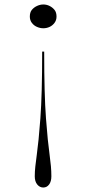

<svg xmlns="http://www.w3.org/2000/svg" viewBox="-20 -621 385 856"><path d="M173 215Q157 215 146 201.5Q135 188 135 165Q135 144 137.5 121Q140 98 144 69Q148 40 152 0.5Q156 -39 160 -93Q164 -147 166 -220.5Q168 -294 168 -391H177Q177 -294 179 -220.5Q181 -147 185 -93Q189 -39 193 0Q197 39 201 68Q205 97 207 120Q209 143 209 165Q209 188 199 201.5Q189 215 173 215ZM173 -601Q188 -601 201 -594.5Q214 -588 223 -577Q232 -566 232 -547Q232 -531 223 -519Q214 -507 201 -501Q188 -495 173 -495Q159 -495 145 -501Q131 -507 122 -519Q113 -531 113 -547Q113 -566 122 -577Q131 -588 145 -594.5Q159 -601 173 -601Z"/></svg>

Font: Kalnia Light
Style: Regular
Weight: 300
Designer: Frida Medrano
Foundry: Frida Medrano
Version: Version 1.105